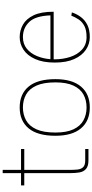

<svg xmlns="http://www.w3.org/2000/svg" viewBox="349 -1025 686 1424"><g transform="rotate(-90 692.0 -313.0)"><path d="M29 -500H120V-636H144V-500H299V-476H144V-136Q144 -108 146.5 -82Q149 -56 163.5 -40Q178 -24 214 -24H299V0H215Q171 0 150.5 -18.5Q130 -37 125 -67.5Q120 -98 120 -135V-476H29Z M397 -245Q397 -377 452 -443.5Q507 -510 607 -510Q707 -510 762 -443.5Q817 -377 817 -245Q817 -121 762 -55.5Q707 10 607 10Q507 10 452 -55.5Q397 -121 397 -245ZM607 -14Q661 -14 703 -37Q745 -60 769 -111Q793 -162 793 -245Q793 -333 769 -386Q745 -439 703 -462.5Q661 -486 607 -486Q554 -486 511.5 -462.5Q469 -439 445 -386Q421 -333 421 -245Q421 -162 445 -111Q469 -60 511.5 -37Q554 -14 607 -14Z M1288 -127 1312 -123Q1300 -86 1277 -55.5Q1254 -25 1218 -7.5Q1182 10 1129 10Q1078 10 1035 -19Q992 -48 966 -105.5Q940 -163 940 -250Q940 -337 966 -395Q992 -453 1035 -481.5Q1078 -510 1129 -510Q1178 -510 1221 -486Q1264 -462 1290.5 -407Q1317 -352 1317 -258H964Q964 -254 964 -250Q964 -190 981.5 -136Q999 -82 1036 -48Q1073 -14 1129 -14Q1181 -14 1212 -30.5Q1243 -47 1260 -73Q1277 -99 1288 -127ZM1129 -486Q1078 -486 1043 -457.5Q1008 -429 988.5 -382.5Q969 -336 965 -282H1290Q1286 -393 1241 -439.5Q1196 -486 1129 -486Z"/></g></svg>

Font: Haskoy Thin
Style: Regular
Weight: 100
Designer: Ertekin Erdin
Foundry: Ertekin Erdin
Version: Version 2.000; ttfautohint (v1.8.4.7-5d5b)